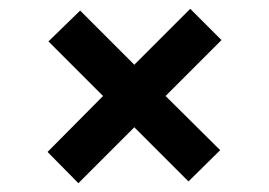

<svg xmlns="http://www.w3.org/2000/svg" viewBox="-20 -508 611 436"><path d="M158 -92 88 -163 214 -290 90 -414 162 -484 285 -361 412 -488 483 -417 356 -290 480 -167 408 -96 285 -219Z"/></svg>

Font: DM Sans 24pt SemiBold
Style: Regular
Weight: 600
Designer: Colophon Foundry, Jonny Pinhorn
Foundry: Colophon Foundry
Version: Version 4.004;gftools[0.9.30]